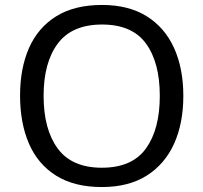

<svg xmlns="http://www.w3.org/2000/svg" viewBox="-20 -745 821 775"><path d="M720 -358Q720 -247 682.5 -164.5Q645 -82 572 -36Q499 10 391 10Q280 10 206.5 -36Q133 -82 97 -165Q61 -248 61 -359Q61 -469 97 -551Q133 -633 206.5 -679Q280 -725 392 -725Q499 -725 572 -679.5Q645 -634 682.5 -551.5Q720 -469 720 -358ZM156 -358Q156 -223 213 -145.5Q270 -68 391 -68Q513 -68 569 -145.5Q625 -223 625 -358Q625 -493 569 -569.5Q513 -646 392 -646Q271 -646 213.5 -569.5Q156 -493 156 -358Z"/></svg>

Font: Noto Sans Old Italic
Style: Regular
Weight: 400
Designer: Monotype Design Team
Foundry: Monotype Imaging Inc.
Version: Version 2.003; ttfautohint (v1.8.4.7-5d5b)